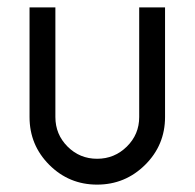

<svg xmlns="http://www.w3.org/2000/svg" viewBox="-20 -490 527 520"><path d="M60 -173V-470H130V-173Q130 -126 163 -93Q196 -60 243 -60Q290 -60 323.5 -93Q357 -126 357 -173V-470H427V-173Q427 -97 373 -43.5Q319 10 243 10Q167 10 113.5 -43.5Q60 -97 60 -173Z"/></svg>

Font: HansKendrickRegular
Style: Regular
Weight: 400
Designer: Alfredo Marco Pradil
Foundry: Hanken Studio
Version: Version 1.000;PS 001.001;hotconv 1.0.56